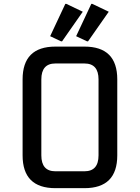

<svg xmlns="http://www.w3.org/2000/svg" viewBox="-20 -980 728 1000"><path d="M268.6 -87.9H419.9Q493.2 -87.9 493.2 -170.9V-566.4Q493.2 -649.4 419.9 -649.4H268.6Q195.3 -649.4 195.3 -566.4V-170.9Q195.3 -87.9 268.6 -87.9ZM268.6 0Q97.7 0 97.7 -170.9V-566.4Q97.7 -737.3 268.6 -737.3H419.9Q590.8 -737.3 590.8 -566.4V-170.9Q590.8 0 419.9 0ZM455.6 -960H460.4L546.4 -918.9L438.5 -764.6H433.6L376.5 -791.5ZM320.3 -960H325.2L411.1 -918.9L303.2 -764.6H298.3L241.2 -791.5Z"/></svg>

Font: Nova Square
Style: Book
Weight: 400
Version: Version 2.000